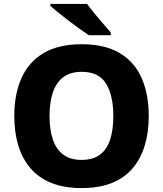

<svg xmlns="http://www.w3.org/2000/svg" viewBox="-20 -951 834 981"><path d="M740 -358Q740 -275 719.5 -207.5Q699 -140 657.5 -91Q616 -42 551 -16Q486 10 397 10Q308 10 243 -16Q178 -42 136 -91Q94 -140 73.5 -207.5Q53 -275 53 -359Q53 -470 90 -552.5Q127 -635 203 -680Q279 -725 398 -725Q516 -725 592 -679.5Q668 -634 704 -551.5Q740 -469 740 -358ZM233 -358Q233 -289 250 -238.5Q267 -188 303 -161Q339 -134 397 -134Q455 -134 491 -161Q527 -188 543 -238.5Q559 -289 559 -358Q559 -463 522 -523.5Q485 -584 398 -584Q339 -584 303 -556.5Q267 -529 250 -478.5Q233 -428 233 -358ZM425 -931Q441 -909 463 -882Q485 -855 507.5 -829.5Q530 -804 546 -785V-771H434Q414 -784 387 -803.5Q360 -823 331.5 -844.5Q303 -866 278 -886.5Q253 -907 237 -921V-931Z"/></svg>

Font: Noto Sans Khmer ExtraBold
Style: Regular
Weight: 800
Version: Version 2.003